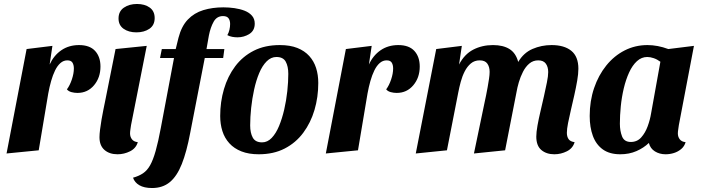

<svg xmlns="http://www.w3.org/2000/svg" viewBox="-20 -757 3531 967"><path d="M13 16 114 -510 244 -526 230 -432Q251 -478 289 -504Q327 -530 378 -530Q432 -530 459 -500.5Q486 -471 486 -422Q486 -366 453.5 -327.5Q421 -289 370 -289Q355 -289 340 -293Q325 -297 317 -307Q332 -327 342 -357Q352 -387 352 -412Q352 -430 345 -441.5Q338 -453 319 -453Q300 -453 284.5 -439.5Q269 -426 257.5 -402.5Q246 -379 237.5 -349Q229 -319 223 -286L175 0Z M572 20Q531 20 506 -2Q481 -24 481 -66Q481 -81 484 -105Q487 -129 491.5 -155.5Q496 -182 501 -206Q506 -230 509 -245L562 -510L719 -526L640 -127Q639 -119 637 -106.5Q635 -94 635 -85Q635 -68 644.5 -55.5Q654 -43 674 -41Q665 -10 635 5Q605 20 572 20ZM667 -594Q628 -594 602.5 -612Q577 -630 577 -664Q577 -700 604 -718.5Q631 -737 670 -737Q709 -737 734 -719Q759 -701 759 -666Q759 -630 732.5 -612Q706 -594 667 -594Z M746 190Q706 190 682 176Q658 162 650 138Q679 130 700 116Q721 102 736 75.5Q751 49 764 3Q777 -43 790 -113L859 -479H1014L938 -88Q920 8 895.5 69.5Q871 131 835 160.5Q799 190 746 190ZM786 -465 795 -510H865L879 -567Q894 -625 926 -658.5Q958 -692 1004 -706Q1050 -720 1105 -720Q1133 -720 1161 -716Q1189 -712 1212 -703Q1235 -694 1249 -678Q1263 -662 1263 -638Q1263 -603 1236 -586Q1209 -569 1176 -569Q1163 -569 1149.5 -571.5Q1136 -574 1125 -580Q1132 -592 1135.5 -607Q1139 -622 1139 -636Q1139 -654 1131 -665Q1123 -676 1103 -676Q1072 -676 1056 -647.5Q1040 -619 1032 -578L1020 -510H1110L1104 -465Z M1283 20Q1233 20 1196 5.5Q1159 -9 1135 -35.5Q1111 -62 1100 -97Q1089 -132 1089 -173Q1089 -244 1108 -308.5Q1127 -373 1164.5 -423Q1202 -473 1258 -501.5Q1314 -530 1389 -530Q1441 -530 1477.5 -515.5Q1514 -501 1537.5 -475Q1561 -449 1572 -414.5Q1583 -380 1583 -339Q1583 -268 1564 -203.5Q1545 -139 1507.5 -88.5Q1470 -38 1414 -9Q1358 20 1283 20ZM1300 -40Q1327 -40 1348.5 -62.5Q1370 -85 1385.5 -122.5Q1401 -160 1411.5 -205.5Q1422 -251 1427 -298Q1432 -345 1432 -385Q1432 -423 1419 -446.5Q1406 -470 1372 -470Q1345 -470 1323 -448Q1301 -426 1285.5 -389Q1270 -352 1260 -306.5Q1250 -261 1245 -214Q1240 -167 1240 -125Q1240 -88 1253 -64Q1266 -40 1300 -40Z M1621 16 1722 -510 1852 -526 1838 -432Q1859 -478 1897 -504Q1935 -530 1986 -530Q2040 -530 2067 -500.5Q2094 -471 2094 -422Q2094 -366 2061.5 -327.5Q2029 -289 1978 -289Q1963 -289 1948 -293Q1933 -297 1925 -307Q1940 -327 1950 -357Q1960 -387 1960 -412Q1960 -430 1953 -441.5Q1946 -453 1927 -453Q1908 -453 1892.5 -439.5Q1877 -426 1865.5 -402.5Q1854 -379 1845.5 -349Q1837 -319 1831 -286L1783 0Z M2772 20Q2732 20 2706.5 -1.5Q2681 -23 2681 -69Q2681 -91 2687 -124.5Q2693 -158 2702 -196Q2711 -234 2719.5 -272Q2728 -310 2734.5 -342Q2741 -374 2741 -394Q2741 -420 2729 -436.5Q2717 -453 2691 -453Q2665 -453 2646 -437Q2627 -421 2614 -395.5Q2601 -370 2593 -342.5Q2585 -315 2581 -291L2524 0L2367 16L2421 -243Q2424 -256 2428 -276Q2432 -296 2436 -318Q2440 -340 2443 -360.5Q2446 -381 2446 -395Q2446 -420 2434.5 -436.5Q2423 -453 2396 -453Q2370 -453 2351.5 -437.5Q2333 -422 2320.5 -397.5Q2308 -373 2300.5 -345Q2293 -317 2288 -291L2231 0L2074 16L2177 -510L2306 -526L2292 -432Q2319 -484 2363.5 -507Q2408 -530 2463 -530Q2514 -530 2546 -510Q2578 -490 2590 -445Q2617 -491 2662 -510.5Q2707 -530 2758 -530Q2822 -530 2857.5 -501Q2893 -472 2893 -411Q2893 -385 2887 -350.5Q2881 -316 2872.5 -278Q2864 -240 2855.5 -204Q2847 -168 2841 -137.5Q2835 -107 2835 -88Q2835 -69 2843.5 -56.5Q2852 -44 2874 -41Q2865 -10 2835 5Q2805 20 2772 20Z M3104 20Q3050 20 3016 -4.5Q2982 -29 2966 -72.5Q2950 -116 2950 -173Q2950 -248 2972 -313Q2994 -378 3033.5 -427Q3073 -476 3126 -503Q3179 -530 3241 -530Q3292 -530 3346 -510L3475 -526L3399 -127Q3398 -118 3396 -106Q3394 -94 3394 -85Q3394 -68 3403.5 -55.5Q3413 -43 3433 -41Q3427 -20 3411 -6.5Q3395 7 3374.5 13.5Q3354 20 3332 20Q3302 20 3278.5 5.5Q3255 -9 3248 -37Q3222 -12 3185.5 4Q3149 20 3104 20ZM3157 -42Q3189 -42 3209.5 -65Q3230 -88 3242 -121Q3254 -154 3259 -185L3306 -446Q3290 -458 3272.5 -464Q3255 -470 3240 -470Q3211 -470 3188 -449Q3165 -428 3148.5 -392Q3132 -356 3121.5 -311.5Q3111 -267 3106.5 -221Q3102 -175 3102 -134Q3102 -98 3113 -70Q3124 -42 3157 -42Z"/></svg>

Font: Sansita Swashed Light SemiBold
Style: Regular
Weight: 600
Version: Version 1.003